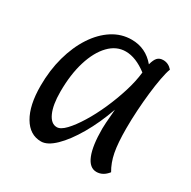

<svg xmlns="http://www.w3.org/2000/svg" viewBox="-156 -836 999 1003"><g transform="rotate(30 343.5 -335.0)"><path d="M215 14Q147 14 107.5 -53Q68 -120 68 -237Q68 -331 90.5 -412.5Q113 -494 153 -555Q193 -616 246 -650Q299 -684 361 -684Q446 -684 502 -617Q510 -648 522.5 -661Q535 -674 557 -674Q588 -674 611 -648Q602 -624 594 -581.5Q586 -539 580 -486.5Q574 -434 570.5 -377.5Q567 -321 567 -269Q567 -179 577.5 -125.5Q588 -72 613 -30Q584 7 545 7Q503 7 481 -47Q459 -101 459 -204Q459 -219 460.5 -240.5Q462 -262 464 -284.5Q466 -307 467 -323Q433 -227 388.5 -150.5Q344 -74 298.5 -30Q253 14 215 14ZM249 -92Q272 -92 301 -122.5Q330 -153 361.5 -204Q393 -255 420.5 -317Q448 -379 468 -443Q488 -507 494 -563Q426 -615 365 -615Q309 -615 265.5 -570Q222 -525 197.5 -445.5Q173 -366 173 -262Q173 -183 193.5 -137.5Q214 -92 249 -92Z"/></g></svg>

Font: Paprika
Style: Regular
Weight: 400
Designer: Eduardo Rodriguez Tunni
Foundry: Eduardo Rodriguez Tunni
Version: Version 1.010; ttfautohint (v1.8.3)